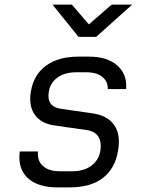

<svg xmlns="http://www.w3.org/2000/svg" viewBox="-20 -805 640 834"><path d="M230 9Q143 9 99.5 -32.5Q56 -74 66 -147H145Q141 -107 166.5 -84Q192 -61 241 -61H293Q344 -61 376.5 -85Q409 -109 416 -150Q422 -188 407 -211.5Q392 -235 357 -240L217 -260Q159 -268 131.5 -306Q104 -344 114 -406Q125 -479 179 -519Q233 -559 320 -559H367Q446 -559 489.5 -520.5Q533 -482 528 -418H448Q450 -449 425.5 -470Q401 -491 356 -491H310Q261 -491 229.5 -468Q198 -445 192 -406Q181 -341 247 -332L380 -313Q446 -304 475.5 -262.5Q505 -221 493 -152Q481 -74 427.5 -32.5Q374 9 282 9ZM321 -645 208 -785H292L366 -699L465 -785H554L398 -645Z"/></svg>

Font: JetBrains Mono NL Light
Style: Italic
Weight: 300
Italic angle: -9°
Designer: Philipp Nurullin, Konstantin Bulenkov
Foundry: JetBrains
Version: Version 2.304; ttfautohint (v1.8.4.7-5d5b)